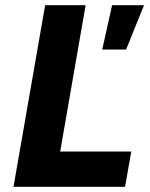

<svg xmlns="http://www.w3.org/2000/svg" viewBox="-20 -720 579 740"><path d="M32 0H462L486 -136H212L310 -700H154ZM374 -529H466L535 -700H412Z"/></svg>

Font: Fixel Display
Style: Bold Italic
Weight: 700
Italic angle: -10°
Designer: AlfaBravo + MacPaw
Foundry: Kyrylo Tkachov, Marchela Mozhyna, Serhii Makarenko, Maria Weinstein, Zakhar Kryvoshyya
Version: Version 1.210;Glyphs 3.2 (3217)